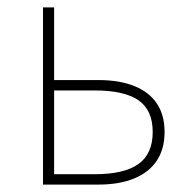

<svg xmlns="http://www.w3.org/2000/svg" viewBox="-20 -498 510 518"><path d="M96 0V-478H126V-282H246Q302 -282 342 -266Q382 -250 403 -219Q424 -188 424 -142Q424 -96 403 -64.5Q382 -33 342 -16.5Q302 0 246 0ZM126 -28H236Q315 -28 353.5 -55.5Q392 -83 392 -142Q392 -201 353.5 -227.5Q315 -254 236 -254H126Z"/></svg>

Font: SourceSans3VF
Style: Regular
Weight: 200
Designer: Paul D. Hunt
Foundry: Adobe
Version: Version 3.052;hotconv 1.1.0;makeotfexe 2.6.0